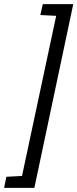

<svg xmlns="http://www.w3.org/2000/svg" viewBox="-82 -763 376 933"><path d="M-62 150 -51 96 25 92 191 -686 114 -690 126 -743H274L85 150Z"/></svg>

Font: Saira Condensed
Style: Italic
Weight: 400
Width: 3
Italic angle: -12°
Designer: Hector Gatti with collaboration of the Omnibus-Type team
Foundry: Omnibus-Type
Version: Version 1.100